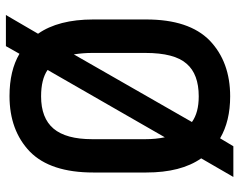

<svg xmlns="http://www.w3.org/2000/svg" viewBox="-100 -670 810 650"><g transform="rotate(90 305.0 -345.0)"><path d="M516.1 -621.1Q564 -552.7 564 -435.1V-255.9Q564 -110.4 493.2 -41Q421.4 27.8 305.2 27.8Q219.2 27.8 162.1 -5.9L136.2 40H30.8L94.2 -68.8Q45.9 -137.7 45.9 -255.9V-435.1Q45.9 -580.1 117.2 -649.9Q189.5 -719.2 306.2 -719.2Q390.1 -719.2 448.2 -685.1L475.1 -730H579.1ZM393.1 -589.8Q361.3 -612.8 306.2 -612.8Q231 -612.8 195.8 -571.8Q159.2 -530.8 159.2 -432.1V-252Q159.2 -221.7 164.1 -189.9ZM216.8 -101.1Q248.5 -79.1 306.2 -79.1Q379.9 -79.1 415.5 -121.3Q451.2 -163.6 451.2 -252V-432.1Q451.2 -467.3 444.8 -498Z"/></g></svg>

Font: D-DIN-PRO SemiBold
Style: Bold
Weight: 600
Designer: datto
Foundry: CyberFei
Version: Version 1.000;hotconv 1.0.109;makeotfexe 2.5.65596